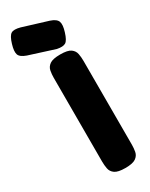

<svg xmlns="http://www.w3.org/2000/svg" viewBox="-323 -972 802 1026"><g transform="rotate(-30 78.0 -459.0)"><path d="M119 9Q74 9 55 -4.5Q36 -18 32 -39.5Q28 -61 28 -83V-600Q28 -622 32 -643Q36 -664 55 -677.5Q74 -691 120 -691Q166 -691 184.5 -677.5Q203 -664 207 -643Q211 -622 211 -599V-82Q211 -60 207 -39Q203 -18 184 -4.5Q165 9 119 9ZM120 -725 -37 -775Q-74 -788 -80.5 -808Q-87 -828 -75 -868Q-62 -912 -45 -922Q-28 -932 9 -922L162 -875Q199 -863 206.5 -842.5Q214 -822 201 -781Q188 -738 171.5 -728Q155 -718 120 -725Z"/></g></svg>

Font: Fredoka
Style: Bold
Weight: 700
Designer: Ben Nathan
Foundry: Milena B. Brandão, Ben Nathan
Version: Version 2.001